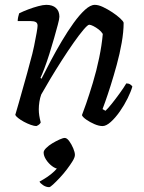

<svg xmlns="http://www.w3.org/2000/svg" viewBox="-20 -520 595 792"><path d="M130 0Q121 0 107 -5Q93 -10 79 -17.5Q65 -25 55 -33Q45 -41 43 -46Q48 -61 57 -94Q66 -127 79 -172Q92 -217 105 -267Q114 -298 120.5 -329.5Q127 -361 131 -384Q135 -407 135 -414Q135 -425 127.5 -429Q120 -433 107 -433H53Q53 -441 55 -450Q57 -459 59 -465Q75 -473 96 -481Q117 -489 137.5 -494.5Q158 -500 171 -500Q197 -500 211 -487Q225 -474 225 -451Q225 -442 218.5 -418Q212 -394 203 -362Q194 -330 183.5 -297Q173 -264 163 -237.5Q153 -211 147 -199L151 -195Q168 -229 189.5 -269.5Q211 -310 235 -350.5Q259 -391 283.5 -425Q308 -459 330.5 -479.5Q353 -500 371 -500Q386 -500 405 -491Q424 -482 443 -469.5Q462 -457 475.5 -444.5Q489 -432 490 -426Q490 -389 482 -343.5Q474 -298 461.5 -252.5Q449 -207 436.5 -167.5Q424 -128 414.5 -101.5Q405 -75 403 -70L415 -63Q425 -72 441 -92Q457 -112 474 -135.5Q491 -159 501 -176Q511 -176 517.5 -171.5Q524 -167 526 -163Q520 -142 506.5 -114.5Q493 -87 474.5 -60.5Q456 -34 437 -17Q418 0 403 0Q388 0 369.5 -8Q351 -16 336 -26.5Q321 -37 318 -45Q323 -57 335.5 -93Q348 -129 363 -178.5Q378 -228 389 -281Q400 -334 404 -380Q398 -390 387 -398.5Q376 -407 365 -412.5Q354 -418 348 -418Q342 -418 324.5 -397.5Q307 -377 283.5 -343.5Q260 -310 235 -271Q210 -232 187.5 -194.5Q165 -157 150 -130Q145 -116 142.5 -100Q140 -84 140 -69Q140 -56 142 -43Q144 -30 148 -15Q147 -12 142.5 -7.5Q138 -3 130 0ZM183 252Q170 252 158 244Q146 236 143 229Q160 220 175.5 209.5Q191 199 204 186.5Q217 174 224 163L220 176Q209 176 194.5 165Q180 154 170 138.5Q160 123 160 109Q160 101 170.5 90.5Q181 80 196 71Q211 62 225.5 55.5Q240 49 247 49Q256 49 265.5 62Q275 75 282 91.5Q289 108 289 119Q289 129 279.5 144.5Q270 160 256 178.5Q242 197 226.5 213.5Q211 230 199 241Q187 252 183 252Z"/></svg>

Font: Texturina Medium 12pt
Style: Italic
Weight: 400
Italic angle: -11°
Version: Version 1.002